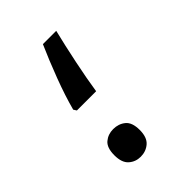

<svg xmlns="http://www.w3.org/2000/svg" viewBox="-160 -575 663 663"><g transform="rotate(-45 172.0 -243.0)"><path d="M90 -255 83 -266Q97 -319 121 -382.5Q145 -446 169 -500H234Q220 -443 206 -375.5Q192 -308 184 -255ZM133 14Q108 14 90 -2Q72 -18 72 -54Q72 -91 90 -106Q108 -121 133 -121Q159 -121 177.5 -106Q196 -91 196 -54Q196 -18 177.5 -2Q159 14 133 14Z"/></g></svg>

Font: Noto IKEA Arabic
Style: Regular
Weight: 400
Designer: Monotype Design Team
Foundry: Monotype Imaging Inc.
Version: Version 1.200